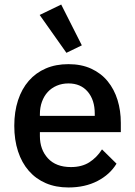

<svg xmlns="http://www.w3.org/2000/svg" viewBox="-20 -815 596 847"><path d="M282 12Q226 12 182 -7Q138 -26 107 -61.5Q76 -97 59.5 -147.5Q43 -198 43 -260Q43 -322 59.5 -372.5Q76 -423 107 -458.5Q138 -494 182 -513Q226 -532 282 -532Q339 -532 382.5 -512Q426 -492 455 -456.5Q484 -421 498.5 -374Q513 -327 513 -273V-232H156V-215Q156 -155 191.5 -116.5Q227 -78 293 -78Q341 -78 374 -99Q407 -120 430 -156L494 -93Q465 -45 410 -16.5Q355 12 282 12ZM282 -447Q254 -447 230.5 -437Q207 -427 190.5 -409Q174 -391 165 -366Q156 -341 156 -311V-304H398V-314Q398 -374 367 -410.5Q336 -447 282 -447ZM155 -749 250 -795 341 -615 273 -582Z"/></svg>

Font: IBMPlexSans-Medium
Style: Regular
Weight: 500
Designer: Mike Abbink, Paul van der Laan, Pieter van Rosmalen
Foundry: Bold Monday
Version: Version 3.1